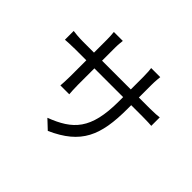

<svg xmlns="http://www.w3.org/2000/svg" viewBox="-173 -1039 1346 1346"><g transform="rotate(45 500.0 -366.0)"><path d="M720 -459V-495H830C874 -495 911 -493 922 -492V-576C908 -574 874 -571 830 -571H720V-696C720 -735 724 -768 725 -778H635C637 -768 640 -735 640 -696V-571H355V-699C355 -734 359 -762 360 -772H271C274 -749 275 -720 275 -699V-571H167C125 -571 76 -576 67 -578V-491C79 -492 124 -495 167 -495H275V-333C275 -295 272 -252 271 -242H359C358 -252 355 -296 355 -333V-495H640V-453C640 -173 549 -87 367 -17L434 46C663 -56 720 -193 720 -459Z"/></g></svg>

Font: DAIFUKU Sans JP
Style: Regular
Weight: 400
Designer: Original font ‘Source Han Sans JP’ : Ryoko NISHIZUKA  (kana, bopomofo & ideographs); Paul D. Hunt (Latin, Greek & Cyrill
Foundry: Daifuku
Version: Version 1.001